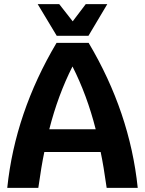

<svg xmlns="http://www.w3.org/2000/svg" viewBox="-20 -907 700 927"><path d="M466 -173H194Q180 -107 165 0H15Q53 -363 253 -700H408Q607 -365 645 0H495Q480 -107 466 -173ZM442 -283Q400 -448 330 -586Q260 -448 218 -283ZM162 -887H266L331 -804L394 -887H498L407 -734H254Z"/></svg>

Font: Krub
Style: Bold
Weight: 700
Version: Version 1.000; ttfautohint (v1.6)